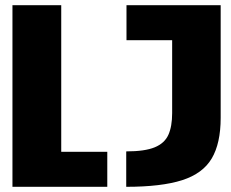

<svg xmlns="http://www.w3.org/2000/svg" viewBox="-20 -720 890 740"><path d="M28 0V-700H216V-135H393.5V0ZM466.5 0V-136.5Q538 -136.5 576.2 -152.2Q614.5 -168 629 -200.5Q643.5 -233 643.5 -284V-565H467.5V-700H830.5V-266Q830.5 -167.5 796 -109.2Q761.5 -51 681.8 -25.5Q602 0 466.5 0Z"/></svg>

Font: Trispace ExtraBold
Style: Regular
Weight: 800
Designer: Tyler Finck
Foundry: Etcetera Type Company
Version: Version 1.210; ttfautohint (v1.8.3)